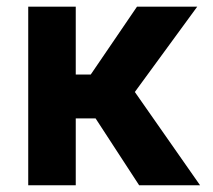

<svg xmlns="http://www.w3.org/2000/svg" viewBox="-20 -548 631 568"><path d="M571.8 0 378.9 -275.9 563.5 -528.3H385.3L248.5 -327.6H204.1V-528.3H63.5V0H204.1V-197.8H262.7L391.6 0Z"/></svg>

Font: Vazirmatn
Style: Bold
Weight: 700
Designer: Saber Rastikerdar
Foundry: Saber Rastikerdar
Version: Version 33.003